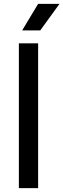

<svg xmlns="http://www.w3.org/2000/svg" viewBox="-20 -977 329 997"><path d="M189 -819 289 -957H178L95 -819ZM178 0V-752H78V0Z"/></svg>

Font: Hibana SubMedium
Style: Regular
Weight: 500
Width: 6
Designer: pygmalion
Foundry: ybstudio
Version: Version 0.930;hotconv 1.0.109;makeotfexe 2.5.65596